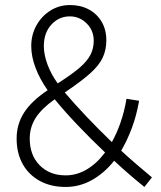

<svg xmlns="http://www.w3.org/2000/svg" viewBox="-20 -731 640 762"><path d="M240 11Q182 11 138 -13Q94 -37 70 -80Q46 -123 46 -181Q46 -238 75.5 -284Q105 -330 169 -373Q138 -417 121 -462Q104 -507 104 -548Q104 -593 124.5 -630Q145 -667 180 -689Q215 -711 258 -711Q300 -711 332.5 -693.5Q365 -676 383.5 -644.5Q402 -613 402 -571Q402 -533 387.5 -502Q373 -471 337 -439Q301 -407 237 -364Q277 -317 324.5 -267Q372 -217 424 -167Q444 -203 459 -246.5Q474 -290 482 -339L532 -331Q522 -273 503.5 -223.5Q485 -174 461 -133Q490 -106 521 -79.5Q552 -53 583 -27L553 11Q522 -14 492 -40Q462 -66 433 -93Q394 -44 345 -16.5Q296 11 240 11ZM154 -548Q154 -514 168.5 -475Q183 -436 209 -400Q264 -435 295 -461.5Q326 -488 339 -513.5Q352 -539 352 -569Q352 -610 324 -638Q296 -666 257 -666Q214 -666 184 -633.5Q154 -601 154 -548ZM98 -181Q98 -115 137.5 -75Q177 -35 241 -35Q285 -35 325 -59Q365 -83 397 -126Q341 -179 290 -232.5Q239 -286 197 -337Q145 -300 121.5 -263Q98 -226 98 -181Z"/></svg>

Font: Red Hat Mono
Style: Regular
Weight: 300
Monospace: yes
Designer: Pentagram, MCKL
Foundry: Pentagram, MCKL
Version: Version 1.023